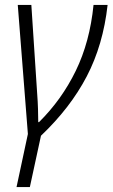

<svg xmlns="http://www.w3.org/2000/svg" viewBox="-20 -552 456 778"><path d="M47 206 93 -9 52 -532H107L131 -167Q133 -142 134 -110Q135 -78 135 -57H138Q230 -148 287 -265Q344 -382 359 -532H416Q398 -370 331.5 -242.5Q265 -115 146 -2L101 206Z"/></svg>

Font: Noto Sans SemiCondensed Light
Style: Italic
Weight: 300
Width: 4
Italic angle: -12°
Designer: Monotype Design Team
Foundry: Monotype Imaging Inc.
Version: Version 2.013; ttfautohint (v1.8.4.7-5d5b)